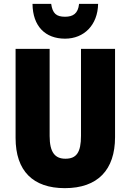

<svg xmlns="http://www.w3.org/2000/svg" viewBox="-20 -968 679 998"><path d="M490 -948H391C386 -897 359 -881 318 -881C273 -881 253 -898 246 -948H149C150 -831 216 -767 318 -767C417 -767 488 -838 490 -948ZM578 -255V-714H401V-262C401 -175 377 -143 320 -143C266 -143 238 -176 238 -261V-714H61V-251C61 -79 152 10 317 10C488 10 578 -85 578 -255Z"/></svg>

Font: Noto Sans Sinhala UI Condensed Black
Style: Regular
Weight: 900
Width: 3
Designer: Jelle Bosma - Monotype Design Team
Foundry: Monotype Imaging Inc.
Version: Version 2.006